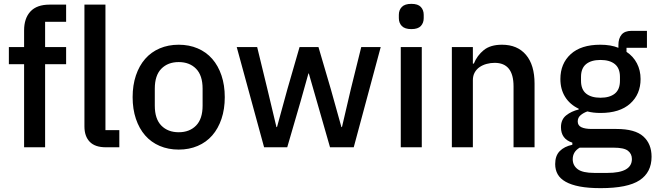

<svg xmlns="http://www.w3.org/2000/svg" viewBox="-20 -764 3403 996"><path d="M105 -431H26V-520H105V-606Q105 -669 138 -704.5Q171 -740 237 -740H323V-651H214V-520H323V-431H214V0H105Z M529 0Q473 0 445.5 -28.5Q418 -57 418 -108V-740H527V-89H599V0Z M907 12Q853 12 808.5 -7Q764 -26 733 -61.5Q702 -97 685 -147.5Q668 -198 668 -260Q668 -322 685 -372.5Q702 -423 733 -458.5Q764 -494 808.5 -513Q853 -532 907 -532Q961 -532 1005.5 -513Q1050 -494 1081 -458.5Q1112 -423 1129 -372.5Q1146 -322 1146 -260Q1146 -198 1129 -147.5Q1112 -97 1081 -61.5Q1050 -26 1005.5 -7Q961 12 907 12ZM907 -78Q963 -78 997 -112.5Q1031 -147 1031 -216V-304Q1031 -373 997 -407.5Q963 -442 907 -442Q851 -442 817 -407.5Q783 -373 783 -304V-216Q783 -147 817 -112.5Q851 -78 907 -78Z M1208 -520H1314L1367 -302L1414 -105H1417L1471 -302L1534 -520H1632L1696 -302L1751 -105H1754L1800 -302L1854 -520H1955L1815 0H1692L1624 -237L1582 -383H1580L1539 -237L1470 0H1350Z M2114 -613Q2080 -613 2064.5 -629Q2049 -645 2049 -670V-687Q2049 -712 2064.5 -728Q2080 -744 2114 -744Q2148 -744 2163 -728Q2178 -712 2178 -687V-670Q2178 -645 2163 -629Q2148 -613 2114 -613ZM2059 -520H2168V0H2059Z M2324 0V-520H2433V-434H2438Q2455 -476 2489.5 -504Q2524 -532 2584 -532Q2664 -532 2708.5 -479.5Q2753 -427 2753 -330V0H2644V-316Q2644 -438 2546 -438Q2525 -438 2504.5 -432.5Q2484 -427 2468 -416Q2452 -405 2442.5 -388Q2433 -371 2433 -348V0Z M3360 49Q3360 130 3298 171Q3236 212 3096 212Q3032 212 2987.5 203.5Q2943 195 2914.5 179Q2886 163 2873 140Q2860 117 2860 87Q2860 44 2883.5 20Q2907 -4 2949 -13V-24Q2890 -43 2890 -104Q2890 -144 2917 -165.5Q2944 -187 2982 -196V-200Q2936 -222 2911.5 -261.5Q2887 -301 2887 -354Q2887 -434 2940.5 -483Q2994 -532 3094 -532Q3149 -532 3188 -516V-530Q3188 -565 3204.5 -584.5Q3221 -604 3256 -604H3336V-516H3230V-495Q3265 -472 3284 -435.5Q3303 -399 3303 -354Q3303 -275 3249 -226.5Q3195 -178 3095 -178Q3057 -178 3027 -186Q3007 -179 2992 -166.5Q2977 -154 2977 -134Q2977 -113 2996 -104Q3015 -95 3050 -95H3178Q3274 -95 3317 -56.5Q3360 -18 3360 49ZM3258 61Q3258 34 3237.5 18Q3217 2 3163 2H2987Q2951 23 2951 62Q2951 94 2976.5 113.5Q3002 133 3063 133H3131Q3258 133 3258 61ZM3095 -257Q3143 -257 3169.5 -278.5Q3196 -300 3196 -345V-365Q3196 -410 3169.5 -431.5Q3143 -453 3095 -453Q3047 -453 3020.5 -431.5Q2994 -410 2994 -365V-345Q2994 -300 3020.5 -278.5Q3047 -257 3095 -257Z"/></svg>

Font: IBM Plex Sans Thai Medium
Style: Regular
Weight: 500
Designer: Mike Abbink, Paul van der Laan, Pieter van Rosmalen, Ben Mitchell, Mark Frömberg
Foundry: Bold Monday
Version: Version 1.1